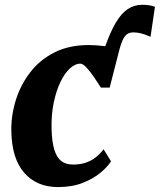

<svg xmlns="http://www.w3.org/2000/svg" viewBox="-20 -750 650 780"><path d="M425.5 -394 405.5 -556Q427.5 -619 450.2 -657.5Q473 -696 499.2 -713.2Q525.5 -730.5 557 -730.5Q571.5 -730.5 584.5 -728.8Q597.5 -727 609.5 -722.5L591.5 -600.5Q568 -611 551.5 -614.8Q535 -618.5 522 -618.5Q507 -618.5 496.5 -611.5Q486 -604.5 477.5 -585.2Q469 -566 459.5 -528ZM215 10Q129.5 10 78.5 -48Q27.5 -106 26 -219Q25 -281 44 -342.5Q63 -404 101.8 -455Q140.5 -506 200.2 -536.5Q260 -567 340.5 -567Q370 -567 405.5 -562.5Q441 -558 465 -548L425.5 -394H390Q378.5 -412 363.2 -434.8Q348 -457.5 332.5 -474.5Q317 -491.5 306 -491.5Q285.5 -491.5 264.2 -472.2Q243 -453 225.8 -417.5Q208.5 -382 198.2 -332.8Q188 -283.5 189.5 -224.5Q191 -173 200.8 -141.5Q210.5 -110 229 -95.8Q247.5 -81.5 276.5 -81.5Q308 -81.5 331 -90Q354 -98.5 371 -112.5Q388 -126.5 401 -143.5L431 -94.5Q418 -73.5 389 -49Q360 -24.5 316.5 -7.2Q273 10 215 10Z"/></svg>

Font: Merriweather 20pt Black
Style: Italic
Weight: 900
Italic angle: -7.8°
Version: Version 2.101